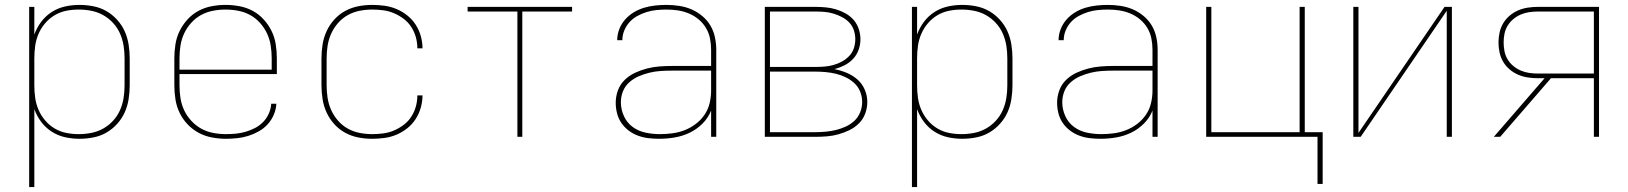

<svg xmlns="http://www.w3.org/2000/svg" viewBox="-20 -558 6640 783"><path d="M99 205V-530H120V-417Q130 -445 148 -469Q166 -493 191 -509Q216 -525 245 -531.5Q274 -538 304 -538Q332 -538 360.5 -532.5Q389 -527 413.5 -513Q438 -499 457.5 -477.5Q477 -456 488.5 -430.5Q500 -405 504.5 -376.5Q509 -348 509 -320V-210Q509 -182 504.5 -153.5Q500 -125 488.5 -99.5Q477 -74 457.5 -52.5Q438 -31 413.5 -17Q389 -3 360.5 2.5Q332 8 304 8Q274 8 245 1.5Q216 -5 191 -21Q166 -37 148 -61Q130 -85 120 -113V205ZM301 -11Q327 -11 352.5 -16Q378 -21 400.5 -33.5Q423 -46 441 -65.5Q459 -85 469.5 -109Q480 -133 484 -158.5Q488 -184 488 -210V-320Q488 -346 484 -371.5Q480 -397 469.5 -421Q459 -445 441 -464.5Q423 -484 400.5 -496.5Q378 -509 352.5 -514Q327 -519 301 -519Q275 -519 250 -514Q225 -509 203 -496Q181 -483 164 -463Q147 -443 137 -419.5Q127 -396 123.5 -371Q120 -346 120 -320V-210Q120 -184 123.5 -159Q127 -134 137 -110.5Q147 -87 164 -67Q181 -47 203 -34Q225 -21 250 -16Q275 -11 301 -11Z M901 8Q873 8 844 2.5Q815 -3 790 -16.5Q765 -30 745 -51Q725 -72 712.5 -98Q700 -124 695.5 -152.5Q691 -181 691 -210V-320Q691 -349 695.5 -377.5Q700 -406 712.5 -431.5Q725 -457 744.5 -478.5Q764 -500 789 -513.5Q814 -527 842.5 -532.5Q871 -538 900 -538Q929 -538 957.5 -532.5Q986 -527 1011 -513.5Q1036 -500 1055.5 -478.5Q1075 -457 1087.5 -431.5Q1100 -406 1104.5 -377.5Q1109 -349 1109 -320V-256H712V-210Q712 -184 716 -158Q720 -132 731 -108.5Q742 -85 760 -65.5Q778 -46 800.5 -33.5Q823 -21 849 -16Q875 -11 901 -11Q922 -11 942.5 -13Q963 -15 983 -21Q1003 -27 1021 -36.5Q1039 -46 1053.5 -61Q1068 -76 1076.5 -95.5Q1085 -115 1086 -135H1107Q1106 -112 1096.5 -90Q1087 -68 1071.5 -51Q1056 -34 1035.5 -22.5Q1015 -11 993 -4Q971 3 947.5 5.5Q924 8 901 8ZM712 -274H1088V-320Q1088 -346 1084 -372Q1080 -398 1069 -421.5Q1058 -445 1040.5 -464.5Q1023 -484 1000.5 -496.5Q978 -509 952 -514Q926 -519 900 -519Q874 -519 848 -514Q822 -509 799.5 -496.5Q777 -484 759.5 -464.5Q742 -445 731 -421.5Q720 -398 716 -372Q712 -346 712 -320Z M1498 8Q1469 8 1441 2.5Q1413 -3 1388 -16.5Q1363 -30 1343.5 -51.5Q1324 -73 1312 -99Q1300 -125 1295.5 -153.5Q1291 -182 1291 -210V-320Q1291 -348 1295.5 -376.5Q1300 -405 1312 -431Q1324 -457 1343.5 -478.5Q1363 -500 1388 -513.5Q1413 -527 1441 -532.5Q1469 -538 1498 -538Q1523 -538 1548.5 -534.5Q1574 -531 1597.5 -521Q1621 -511 1641 -495Q1661 -479 1675 -457.5Q1689 -436 1696 -411Q1703 -386 1703 -361H1682Q1682 -384 1676 -406Q1670 -428 1657.5 -447.5Q1645 -467 1626.5 -481Q1608 -495 1587 -504Q1566 -513 1543 -516Q1520 -519 1498 -519Q1472 -519 1446.5 -514Q1421 -509 1398.5 -496.5Q1376 -484 1358.5 -464Q1341 -444 1330.5 -420.5Q1320 -397 1316 -371.5Q1312 -346 1312 -320V-210Q1312 -184 1316 -158.5Q1320 -133 1330.5 -109.5Q1341 -86 1358.5 -66Q1376 -46 1398.5 -33.5Q1421 -21 1446.5 -16Q1472 -11 1498 -11Q1520 -11 1543 -14Q1566 -17 1587 -26Q1608 -35 1626.5 -49Q1645 -63 1657.5 -82.5Q1670 -102 1676 -124Q1682 -146 1682 -169H1703Q1703 -144 1696 -119Q1689 -94 1675 -72.5Q1661 -51 1641 -35Q1621 -19 1597.5 -9Q1574 1 1548.5 4.5Q1523 8 1498 8Z M2090 0V-511H1887V-530H2313V-511H2110V0Z M2668 8Q2647 8 2625 5.5Q2603 3 2582.5 -4.5Q2562 -12 2544.5 -25Q2527 -38 2514.5 -56Q2502 -74 2496.5 -95.5Q2491 -117 2491 -139Q2491 -165 2500 -189.5Q2509 -214 2527.5 -232Q2546 -250 2569.5 -261Q2593 -272 2618 -278.5Q2643 -285 2668.5 -287Q2694 -289 2720 -289H2880V-355Q2880 -378 2875.5 -401Q2871 -424 2859 -444Q2847 -464 2829 -479Q2811 -494 2789.5 -503Q2768 -512 2745 -515.5Q2722 -519 2698 -519Q2678 -519 2657.5 -517Q2637 -515 2617.5 -509Q2598 -503 2579.5 -493Q2561 -483 2547.5 -468Q2534 -453 2526 -434Q2518 -415 2518 -394H2497Q2497 -417 2505.5 -439Q2514 -461 2529.5 -478.5Q2545 -496 2565 -508Q2585 -520 2607 -526.5Q2629 -533 2652 -535.5Q2675 -538 2698 -538Q2724 -538 2750 -534Q2776 -530 2799.5 -520Q2823 -510 2843.5 -493Q2864 -476 2877 -454Q2890 -432 2895.5 -406.5Q2901 -381 2901 -355V0H2880V-107Q2868 -77 2845 -54Q2822 -31 2793 -17Q2764 -3 2732 2.5Q2700 8 2668 8ZM2671 -11Q2697 -11 2723 -14.5Q2749 -18 2773 -27.5Q2797 -37 2818 -53Q2839 -69 2853.5 -90.5Q2868 -112 2874 -137.5Q2880 -163 2880 -189V-270H2720Q2697 -270 2674 -268.5Q2651 -267 2628.5 -261.5Q2606 -256 2585 -247Q2564 -238 2546.5 -222.5Q2529 -207 2520.5 -185.5Q2512 -164 2512 -141Q2512 -112 2524.5 -84.5Q2537 -57 2560.5 -40Q2584 -23 2613 -17Q2642 -11 2671 -11Z M3099 0V-530H3305Q3326 -530 3347.5 -528Q3369 -526 3389 -520Q3409 -514 3428 -503.5Q3447 -493 3461 -477Q3475 -461 3482 -440Q3489 -419 3489 -398Q3489 -398 3489 -398Q3489 -398 3489 -398Q3489 -376 3481.5 -355Q3474 -334 3459 -318Q3444 -302 3424.5 -292Q3405 -282 3383 -276Q3409 -271 3433 -261Q3457 -251 3476.5 -234Q3496 -217 3506.5 -192.5Q3517 -168 3517 -142Q3517 -118 3508.5 -95Q3500 -72 3483 -55Q3466 -38 3444.5 -27.5Q3423 -17 3400 -10.5Q3377 -4 3353 -2Q3329 0 3305 0ZM3120 -285H3305Q3324 -285 3342.5 -286.5Q3361 -288 3379 -293Q3397 -298 3413.5 -307Q3430 -316 3443 -329.5Q3456 -343 3462 -361Q3468 -379 3468 -398Q3468 -417 3462 -435Q3456 -453 3443 -466.5Q3430 -480 3413.5 -488.5Q3397 -497 3379 -502.5Q3361 -508 3342.5 -509.5Q3324 -511 3305 -511H3120ZM3120 -19H3305Q3326 -19 3347.5 -21Q3369 -23 3389.5 -28Q3410 -33 3429.5 -42Q3449 -51 3464.5 -65.5Q3480 -80 3488 -100.5Q3496 -121 3496 -142Q3496 -164 3488 -184Q3480 -204 3464.5 -218.5Q3449 -233 3429.5 -242.5Q3410 -252 3389.5 -257Q3369 -262 3347.5 -264Q3326 -266 3305 -266H3120Z M3699 205V-530H3720V-417Q3730 -445 3748 -469Q3766 -493 3791 -509Q3816 -525 3845 -531.5Q3874 -538 3904 -538Q3932 -538 3960.5 -532.5Q3989 -527 4013.5 -513Q4038 -499 4057.5 -477.5Q4077 -456 4088.5 -430.5Q4100 -405 4104.5 -376.5Q4109 -348 4109 -320V-210Q4109 -182 4104.5 -153.5Q4100 -125 4088.5 -99.5Q4077 -74 4057.5 -52.5Q4038 -31 4013.5 -17Q3989 -3 3960.5 2.5Q3932 8 3904 8Q3874 8 3845 1.5Q3816 -5 3791 -21Q3766 -37 3748 -61Q3730 -85 3720 -113V205ZM3901 -11Q3927 -11 3952.5 -16Q3978 -21 4000.5 -33.5Q4023 -46 4041 -65.5Q4059 -85 4069.5 -109Q4080 -133 4084 -158.5Q4088 -184 4088 -210V-320Q4088 -346 4084 -371.5Q4080 -397 4069.5 -421Q4059 -445 4041 -464.5Q4023 -484 4000.5 -496.5Q3978 -509 3952.5 -514Q3927 -519 3901 -519Q3875 -519 3850 -514Q3825 -509 3803 -496Q3781 -483 3764 -463Q3747 -443 3737 -419.5Q3727 -396 3723.5 -371Q3720 -346 3720 -320V-210Q3720 -184 3723.5 -159Q3727 -134 3737 -110.5Q3747 -87 3764 -67Q3781 -47 3803 -34Q3825 -21 3850 -16Q3875 -11 3901 -11Z M4468 8Q4447 8 4425 5.5Q4403 3 4382.5 -4.5Q4362 -12 4344.5 -25Q4327 -38 4314.5 -56Q4302 -74 4296.5 -95.5Q4291 -117 4291 -139Q4291 -165 4300 -189.5Q4309 -214 4327.5 -232Q4346 -250 4369.5 -261Q4393 -272 4418 -278.5Q4443 -285 4468.5 -287Q4494 -289 4520 -289H4680V-355Q4680 -378 4675.5 -401Q4671 -424 4659 -444Q4647 -464 4629 -479Q4611 -494 4589.5 -503Q4568 -512 4545 -515.5Q4522 -519 4498 -519Q4478 -519 4457.5 -517Q4437 -515 4417.5 -509Q4398 -503 4379.5 -493Q4361 -483 4347.5 -468Q4334 -453 4326 -434Q4318 -415 4318 -394H4297Q4297 -417 4305.5 -439Q4314 -461 4329.5 -478.5Q4345 -496 4365 -508Q4385 -520 4407 -526.5Q4429 -533 4452 -535.5Q4475 -538 4498 -538Q4524 -538 4550 -534Q4576 -530 4599.5 -520Q4623 -510 4643.5 -493Q4664 -476 4677 -454Q4690 -432 4695.5 -406.5Q4701 -381 4701 -355V0H4680V-107Q4668 -77 4645 -54Q4622 -31 4593 -17Q4564 -3 4532 2.5Q4500 8 4468 8ZM4471 -11Q4497 -11 4523 -14.5Q4549 -18 4573 -27.5Q4597 -37 4618 -53Q4639 -69 4653.5 -90.5Q4668 -112 4674 -137.5Q4680 -163 4680 -189V-270H4520Q4497 -270 4474 -268.5Q4451 -267 4428.5 -261.5Q4406 -256 4385 -247Q4364 -238 4346.5 -222.5Q4329 -207 4320.5 -185.5Q4312 -164 4312 -141Q4312 -112 4324.5 -84.5Q4337 -57 4360.5 -40Q4384 -23 4413 -17Q4442 -11 4471 -11Z M5353 192V0H4899V-530H4920V-19H5280V-530H5301V-19H5374V192Z M5499 0V-530H5520V-16L5871 -530H5901V0H5880V-514L5529 0Z M6072 0 6279 -239H6253Q6232 -239 6211.5 -242Q6191 -245 6172 -253Q6153 -261 6137 -274.5Q6121 -288 6110.5 -305.5Q6100 -323 6095.5 -343.5Q6091 -364 6091 -385Q6091 -405 6095.5 -425.5Q6100 -446 6110.5 -463.5Q6121 -481 6137 -494.5Q6153 -508 6172 -516Q6191 -524 6211.5 -527Q6232 -530 6253 -530H6501V0H6480V-239H6305L6098 0ZM6253 -258H6480V-511H6253Q6235 -511 6217 -508.5Q6199 -506 6182.5 -499Q6166 -492 6152 -480.5Q6138 -469 6128.5 -453.5Q6119 -438 6115.5 -420.5Q6112 -403 6112 -385Q6112 -367 6115.5 -349Q6119 -331 6128.5 -315.5Q6138 -300 6152 -288.5Q6166 -277 6182.5 -270Q6199 -263 6217 -260.5Q6235 -258 6253 -258Z"/></svg>

Font: Iosevka Curly Thin Extended
Style: Regular
Weight: 100
Width: 7
Monospace: yes
Designer: Belleve Invis
Foundry: Belleve Invis
Version: Version 11.1.0; ttfautohint (v1.8.3)